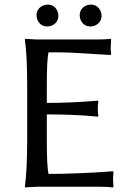

<svg xmlns="http://www.w3.org/2000/svg" viewBox="-20 -818 578 841"><path d="M329.1 -750Q329.1 -780.3 356.9 -793.5Q367.2 -797.9 377 -797.9Q407.2 -797.9 420.4 -770Q424.8 -759.8 424.8 -750Q424.8 -719.7 397 -706.5Q386.7 -702.1 377 -702.1Q346.7 -702.1 333.5 -730Q329.1 -740.2 329.1 -750ZM140.1 -750Q140.1 -780.3 168 -793.5Q178.2 -797.9 188 -797.9Q218.3 -797.9 231.4 -770Q235.8 -759.8 235.8 -750Q235.8 -719.7 208 -706.5Q197.8 -702.1 188 -702.1Q157.7 -702.1 144.5 -730Q140.1 -740.2 140.1 -750ZM185.1 -200.2Q185.1 -84.5 192.9 -56.2Q252.9 -56.2 323.5 -59.1Q394 -62 434.6 -64.9L475.1 -67.9L477.1 -64Q475.1 -47.9 475.1 -30.8Q475.1 -25.4 477.1 0L475.1 2.9Q450.7 0 415 0H142.1L89.8 2.9L88.9 0Q98.6 -68.4 99.1 -200.2V-444.8Q99.1 -573.7 88.9 -645L90.8 -647.9Q92.8 -647.9 142.1 -645H404.8Q440.9 -645 464.8 -647.9L466.8 -645Q464.8 -617.2 464.8 -606.9Q464.8 -596.2 466.8 -581.1L464.8 -577.1Q464.8 -577.1 290.5 -587.4Q237.8 -589.4 192.9 -588.9Q185.1 -561.5 185.1 -444.8V-367.2Q291 -367.2 408.2 -377L411.1 -374Q408.2 -360.4 408.2 -341.8Q408.2 -323.2 411.1 -310.1L408.2 -307.1Q309.6 -316.9 185.1 -316.9Z"/></svg>

Font: Linux Biolinum O
Style: Regular
Weight: 400
Designer: Philipp H. Poll
Foundry: Philipp H. Poll
Version: Version 1.0.4